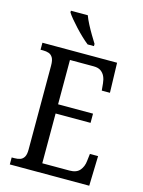

<svg xmlns="http://www.w3.org/2000/svg" viewBox="-136 -1009 810 1088"><g transform="rotate(15 269.0 -465.5)"><path d="M282 -771Q264 -785 243.5 -804.5Q223 -824 202.5 -846Q182 -868 165.5 -888Q149 -908 141 -921V-931H240Q248 -909 262 -882Q276 -855 291.5 -829Q307 -803 319 -784V-771ZM32 0V-41H47Q67 -41 81.5 -46Q96 -51 104.5 -65.5Q113 -80 113 -108V-601Q113 -633 104 -648Q95 -663 80.5 -668Q66 -673 47 -673H32V-714H470L475 -539H427L423 -581Q421 -603 413 -620.5Q405 -638 389.5 -649Q374 -660 347 -660H208V-400H413V-346H208V-54H368Q409 -54 428 -77Q447 -100 450 -133L455 -175H503L498 0Z"/></g></svg>

Font: Noto Serif Condensed
Style: Regular
Weight: 400
Width: 3
Designer: Monotype Design Team
Foundry: Monotype Imaging Inc.
Version: Version 2.015